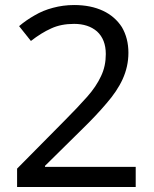

<svg xmlns="http://www.w3.org/2000/svg" viewBox="-20 -744 612 764"><path d="M520 -80V0H48V-73L235 -262C271 -298 301 -330 326 -358C351 -386 369 -413 382 -441C395 -468 401 -497 401 -529C401 -568 389 -598 366 -619C343 -639 312 -649 275 -649C240 -649 210 -643 184 -631C157 -619 130 -602 103 -581L56 -640C75 -656 95 -670 118 -683C140 -696 164 -706 191 -713C217 -720 245 -724 275 -724C320 -724 358 -716 390 -701C422 -686 447 -664 465 -636C482 -607 491 -573 491 -534C491 -497 483 -462 468 -429C453 -396 431 -364 404 -333C377 -301 345 -267 308 -231L159 -84V-80H520Z"/></svg>

Font: NameLogos Sans
Style: Regular
Weight: 500
Version: Version 0.1